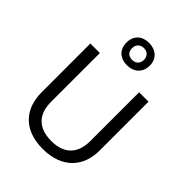

<svg xmlns="http://www.w3.org/2000/svg" viewBox="-277 -1135 1284 1284"><g transform="rotate(45 365.5 -492.5)"><path d="M365 -784C429 -784 476 -823 476 -891C476 -956 428 -995 365 -995C300 -995 256 -956 256 -890C256 -823 300 -784 365 -784ZM365 -834C329 -834 309 -855 309 -890C309 -925 333 -946 365 -946C397 -946 421 -925 421 -890C421 -855 398 -834 365 -834ZM640 -252V-714H551V-252C551 -144 496 -68 367 -68C242 -68 180 -135 180 -251V-714H90V-254C90 -95 184 10 362 10C551 10 640 -104 640 -252Z"/></g></svg>

Font: Noto Sans Hebrew Droid Medium
Style: Regular
Weight: 500
Designer: Monotype Design Team
Foundry: Monotype Imaging Inc.
Version: Version 1.100